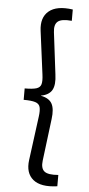

<svg xmlns="http://www.w3.org/2000/svg" viewBox="-61 -840 459 989"><g transform="rotate(5 168.5 -345.0)"><path d="M274.5 112Q189.5 124 149.2 90.8Q109 57.5 118 -10L148 -236.5Q152.5 -269.5 147.8 -286.8Q143 -304 123.2 -310.2Q103.5 -316.5 63 -316.5V-375.5Q103.5 -375.5 123.2 -381.5Q143 -387.5 147.8 -404.8Q152.5 -422 148 -455L119 -678Q110 -746.5 150.5 -780.2Q191 -814 274.5 -802V-743.5Q221.5 -748.5 202.2 -732.5Q183 -716.5 188 -677L214.5 -461Q222 -408 206.8 -380.8Q191.5 -353.5 150 -346V-345Q192.5 -337 207.2 -310Q222 -283 215 -230L188 -13Q183 26.5 202 42.2Q221 58 274.5 53.5Z"/></g></svg>

Font: Geologica Thin Roman ExtraLight
Style: Regular
Weight: 250
Version: Version 1.010;gftools[0.9.28]